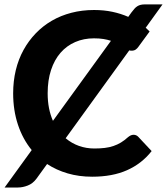

<svg xmlns="http://www.w3.org/2000/svg" viewBox="-24 -778 742 854"><path d="M469.5 -596.5Q454.5 -601.5 436.2 -604.5Q418 -607.5 394 -607.5Q348.5 -607.5 310.5 -591Q272.5 -574.5 245.2 -543.2Q218 -512 203 -466.5Q188 -421 188 -363Q188 -327.5 194 -297Q200 -266.5 211.5 -240.5ZM268 -163Q295 -140.5 327.2 -129Q359.5 -117.5 395.5 -117.5Q421 -117.5 441.8 -120Q462.5 -122.5 480.2 -128.5Q498 -134.5 513.8 -144Q529.5 -153.5 545.5 -168Q551 -172.5 557 -175.5Q563 -178.5 570 -178.5Q582.5 -178.5 591 -169.5L650.5 -106Q606.5 -50 541.2 -21Q476 8 386 8Q327 8 276.8 -6.8Q226.5 -21.5 185.5 -48.5L138 17Q122 38.5 99.5 47.2Q77 56 55.5 56H-3.5L117 -110.5Q77 -159.5 55.8 -223.5Q34.5 -287.5 34.5 -363Q34.5 -417 46.2 -465.8Q58 -514.5 80.5 -555.5Q103 -596.5 134.8 -629.5Q166.5 -662.5 206.5 -685.8Q246.5 -709 293.8 -721.2Q341 -733.5 394.5 -733.5Q438 -733.5 475.8 -725.5Q513.5 -717.5 546.5 -703L560.5 -722.5Q568 -732.5 574 -739.2Q580 -746 586.8 -750.2Q593.5 -754.5 601.8 -756.5Q610 -758.5 622 -758.5H699L624 -654.5Q628.5 -650.5 633 -646.2Q637.5 -642 641.5 -638L591 -569Q586.5 -562.5 579.5 -557.5Q572.5 -552.5 560.5 -552.5Q555.5 -552.5 551 -554Z"/></svg>

Font: Lato 2
Style: Regular
Weight: 800
Designer: Lukasz Dziedzic with Adam Twardoch and Botio Nikoltchev
Foundry: tyPoland Lukasz Dziedzic
Version: Version 2.015; 2015-08-06; http://www.latofonts.com/